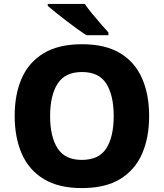

<svg xmlns="http://www.w3.org/2000/svg" viewBox="-20 -951 837 981"><path d="M742 -358Q742 -247 705.5 -164.5Q669 -82 593.5 -36Q518 10 398 10Q280 10 204 -36Q128 -82 91.5 -165Q55 -248 55 -359Q55 -470 91.5 -552Q128 -634 204 -679.5Q280 -725 399 -725Q518 -725 593.5 -679.5Q669 -634 705.5 -551.5Q742 -469 742 -358ZM236 -358Q236 -253 274 -193.5Q312 -134 398 -134Q486 -134 523.5 -193.5Q561 -253 561 -358Q561 -463 523.5 -523Q486 -583 399 -583Q312 -583 274 -523Q236 -463 236 -358ZM413 -931Q428 -909 450.5 -881.5Q473 -854 495.5 -828.5Q518 -803 534 -785V-771H421Q401 -784 374 -803.5Q347 -823 318.5 -845Q290 -867 265 -887Q240 -907 224 -921V-931Z"/></svg>

Font: Noto Sans Thaana ExtraBold
Style: Regular
Weight: 800
Designer: David Williams
Foundry: Google Inc.
Version: Version 3.001; ttfautohint (v1.8.4.7-5d5b)